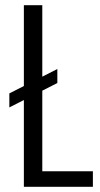

<svg xmlns="http://www.w3.org/2000/svg" viewBox="-20 -720 385 740"><path d="M128 -60H338V0H72V-700H143V-13ZM201 -454V-400L16 -306V-360Z"/></svg>

Font: Pathway Extreme Condensed Light
Style: Regular
Weight: 300
Width: 3
Version: Version 1.001;gftools[0.9.26]